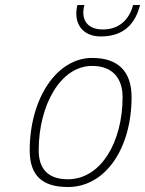

<svg xmlns="http://www.w3.org/2000/svg" viewBox="-20 -741 581 769"><path d="M290 -721C273 -652 306 -595 384 -595C476 -595 522 -646 541 -721H513C499 -667 461 -623 392 -623C327 -623 303 -665 318 -721H290ZM252 -23C173 -23 135 -64 135 -139C135 -319 222 -477 349 -477C433 -477 471 -425 471 -352C471 -172 384 -23 252 -23ZM349 -509C207 -509 99 -346 99 -139C99 -37 150 8 252 8C405 8 507 -150 507 -352C507 -454 454 -509 349 -509Z"/></svg>

Font: RazerF5 Thin
Style: Italic
Weight: 250
Foundry: Razer Inc.
Version: Version 2